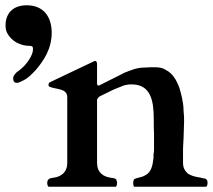

<svg xmlns="http://www.w3.org/2000/svg" viewBox="-20 -708 807 728"><path d="M164 0H419C422.7 -1.8 424 -10.3 424 -15C424 -17 424 -20 422 -23C422 -31.5 410.5 -32.8 401 -34C370.6 -37.8 348 -54.4 348 -91V-330C349.9 -335.7 355.8 -342.3 361 -344C382 -354 398 -362 410 -368C423 -373 433 -378 440 -380C448 -384 455 -386 460 -386C466 -388 472 -388 479 -388C551.5 -388 563 -326.8 563 -256C563 -236 563 -218 564 -201V-136C563 -131 563 -126 562 -122V-108C561 -104 561 -100 560 -95C556.7 -68.3 546.4 -49.9 528 -42C516 -35.1 500.4 -34.7 489 -29C488 -28 488 -26 486 -22C486 -19 485 -16 485 -15C485 -13 485 -10 486 -6C486 -3 487 -1 489 0H762C765.7 -1.8 767 -10.3 767 -15C767 -17 766 -20 766 -23C761.9 -29.2 759.7 -32 750 -32C744 -34 738 -35 732 -36C716.9 -38.2 702.5 -43 692 -50C681.5 -60.5 674 -70.3 674 -91V-144C675 -159 675 -172 676 -184C676 -206.8 678 -223.9 678 -247C678 -259 678 -272 676 -288C676 -319.5 667.2 -350.9 660 -376C648.8 -404.1 635.4 -429.3 610 -442C599 -450 585 -453 569 -453C554 -453 542 -453 532 -452C496 -452 477.8 -441.7 451 -432C421.1 -415.7 394.6 -404.1 360 -386C359 -385 357 -384 356 -384H352C350 -384 349 -386 348 -389V-465C348 -473 345 -477 340 -477C339 -477 338 -477 337 -476C281.8 -449.5 226.3 -423.4 171 -397C168 -396 166 -394 166 -392C164 -391 164 -389 164 -388C164 -384 164 -382 166 -380C190.4 -367.8 235 -375.1 235 -339V-91C235 -54.5 212 -37.8 182 -34C168.7 -32.3 164.7 -31.3 160 -22C160 -19 159 -16 159 -15C159 -10.3 160.3 -1.8 164 0ZM81 -688C32.3 -688 1 -660.5 1 -611C1 -598 4 -587 10 -578C25.4 -552.4 55.5 -534 94 -534C104.5 -534 105 -529 105 -521C105 -515 104 -509 101 -502C88.7 -473.3 67.5 -450.3 43 -434C38 -427.3 30 -422.2 30 -412C30 -402.5 31.7 -394 44 -394C49 -394 55 -396 62 -400C84.3 -409.5 99.6 -425.3 116 -443C145.9 -478.3 176 -522.6 176 -584C176 -644.7 144.9 -688 81 -688Z"/></svg>

Font: fbb
Style: Bold
Weight: 400
Designer: David J. Perry, Michael Sharpe
Version: Version 1.045